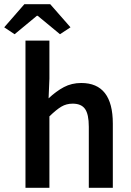

<svg xmlns="http://www.w3.org/2000/svg" viewBox="-49 -901 626 921"><path d="M73.2 0V-706.1H188V-523.9L184.1 -429.2Q220.2 -463.4 257.6 -483.2Q294.9 -502.9 340.8 -502.9Q492.2 -502.9 492.2 -308.1V0H377V-293Q377 -353 358.9 -378.4Q340.8 -403.8 299.8 -403.8Q269.5 -403.8 245.6 -389.6Q221.7 -375.5 188 -342.8V0ZM-28.8 -770 67.9 -880.9H191.9L289.1 -770L238.8 -736.8L131.8 -825.2H127.9L21 -736.8Z"/></svg>

Font: Toshiba Sans Medium
Style: Regular
Weight: 500
Designer: Paul D. Hunt
Foundry: Toshiba Corporation
Version: Version 2.020;PS 2.0;hotconv 1.0.86;makeotf.lib2.5.63406